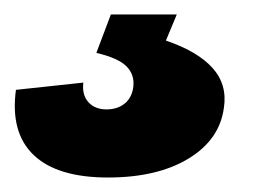

<svg xmlns="http://www.w3.org/2000/svg" viewBox="-65 -20 386 265"><path d="M84 225Q14 225 -18.5 194Q-51 163 -43 104L50 94Q48 111 57 121Q66 131 82 131Q97 131 107 123Q117 115 119 100Q121 83 109.5 71.5Q98 60 68 53L88 0H179L164 36Q208 51 228.5 74Q249 97 244 129Q238 173 195 199Q152 225 84 225Z"/></svg>

Font: Pathway Extreme 8pt Thin 12pt Black
Style: Italic
Weight: 900
Italic angle: -8°
Version: Version 1.001;gftools[0.9.26]